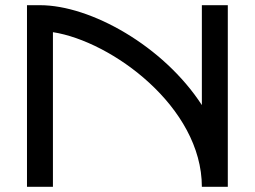

<svg xmlns="http://www.w3.org/2000/svg" viewBox="-20 -720 982 740"><path d="M184 -596C410 -561 758 -308 758 0H858V-700H758V-315C610 -543 329 -700 134 -700H84V0H184Z"/></svg>

Font: Bruno Ace SC
Style: Regular
Weight: 400
Designer: Astigmatic (AOETI)
Foundry: Astigmatic (AOETI)
Version: Version 1.000